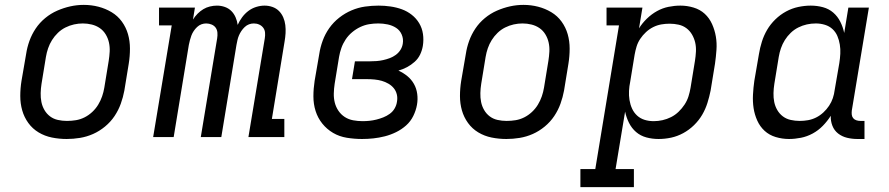

<svg xmlns="http://www.w3.org/2000/svg" viewBox="-20 -561 3640 786"><path d="M253 8Q222 8 192.5 2Q163 -4 138 -19Q113 -34 96 -57.5Q79 -81 71 -109Q63 -137 63 -168Q63 -199 68 -230L87 -340Q91 -367 100.5 -393.5Q110 -420 126 -444Q142 -468 165 -487Q188 -506 214.5 -517.5Q241 -529 268 -535Q295 -541 323 -541Q354 -541 383 -533.5Q412 -526 437 -511Q462 -496 479 -472.5Q496 -449 504 -421Q512 -393 512 -362Q512 -331 507 -300L489 -190Q484 -163 474.5 -136.5Q465 -110 449 -86Q433 -62 410 -43Q387 -24 361 -12.5Q335 -1 307.5 3.5Q280 8 253 8ZM254 -66Q273 -66 291 -69Q309 -72 326 -80.5Q343 -89 357.5 -102.5Q372 -116 382 -132.5Q392 -149 398 -166.5Q404 -184 407 -202L425 -312Q428 -331 429 -350Q430 -369 426 -387Q422 -405 412.5 -420.5Q403 -436 388.5 -446Q374 -456 356 -460.5Q338 -465 319 -465Q301 -465 283 -461Q265 -457 248 -448.5Q231 -440 217 -426.5Q203 -413 193 -397Q183 -381 177 -363.5Q171 -346 168 -328L150 -218Q147 -199 146.5 -180Q146 -161 149.5 -143.5Q153 -126 162 -110.5Q171 -95 185 -84.5Q199 -74 217 -70Q235 -66 254 -66Z M607 0 683 -457H631V-530H778L770 -481Q778 -494 789 -505Q800 -516 812.5 -523.5Q825 -531 839.5 -534.5Q854 -538 868 -538Q885 -538 900.5 -532.5Q916 -527 927 -516Q938 -505 944.5 -490Q951 -475 953 -459Q960 -475 971 -490Q982 -505 996.5 -516Q1011 -527 1028.5 -532.5Q1046 -538 1063 -538Q1080 -538 1095.5 -532.5Q1111 -527 1122 -516Q1133 -505 1139.5 -490Q1146 -475 1148 -458.5Q1150 -442 1149 -425Q1148 -408 1145 -391L1093 -74H1144V0H997L1064 -404Q1066 -416 1065 -427.5Q1064 -439 1057.5 -447.5Q1051 -456 1041 -460.5Q1031 -465 1019 -465Q1009 -465 999.5 -461.5Q990 -458 982 -450.5Q974 -443 968 -434Q962 -425 958 -415.5Q954 -406 952 -396.5Q950 -387 948 -377L886 0H802L869 -404Q871 -416 870 -427.5Q869 -439 863 -447.5Q857 -456 846.5 -460.5Q836 -465 824 -465Q814 -465 804.5 -461.5Q795 -458 787 -450.5Q779 -443 773 -434Q767 -425 763.5 -415.5Q760 -406 757.5 -396.5Q755 -387 753 -377L691 0Z M1462 8Q1431 8 1400 3Q1369 -2 1343.5 -17Q1318 -32 1299.5 -55Q1281 -78 1272 -106.5Q1263 -135 1263 -166.5Q1263 -198 1268 -230L1287 -340Q1291 -367 1301 -394.5Q1311 -422 1328 -446Q1345 -470 1368.5 -488.5Q1392 -507 1419 -518.5Q1446 -530 1474 -534Q1502 -538 1530 -538Q1554 -538 1578.5 -534.5Q1603 -531 1625 -523Q1647 -515 1665.5 -500.5Q1684 -486 1696 -466Q1708 -446 1711.5 -422Q1715 -398 1711 -373Q1708 -355 1700 -338Q1692 -321 1677.5 -308Q1663 -295 1646 -286Q1629 -277 1611 -272Q1611 -272 1611 -272Q1611 -272 1611 -272Q1631 -263 1647.5 -249.5Q1664 -236 1674.5 -217.5Q1685 -199 1688 -176.5Q1691 -154 1687 -132Q1683 -109 1672 -86.5Q1661 -64 1642.5 -47.5Q1624 -31 1601.5 -20Q1579 -9 1555.5 -3Q1532 3 1508.5 5.5Q1485 8 1462 8ZM1464 -65Q1479 -65 1493 -66.5Q1507 -68 1521 -71.5Q1535 -75 1549 -80.5Q1563 -86 1575.5 -95Q1588 -104 1595.5 -117Q1603 -130 1605 -144Q1608 -160 1604.5 -174.5Q1601 -189 1592 -200Q1583 -211 1570 -218.5Q1557 -226 1543 -230Q1529 -234 1513.5 -235.5Q1498 -237 1483 -237H1421L1433 -310H1495Q1508 -310 1521.5 -311Q1535 -312 1548.5 -315Q1562 -318 1575.5 -323Q1589 -328 1600.5 -336.5Q1612 -345 1619.5 -357Q1627 -369 1629 -383Q1632 -402 1624.5 -419.5Q1617 -437 1601.5 -447Q1586 -457 1567 -461Q1548 -465 1529 -465Q1510 -465 1491.5 -462Q1473 -459 1455 -450.5Q1437 -442 1421.5 -429Q1406 -416 1395 -399.5Q1384 -383 1377.5 -364.5Q1371 -346 1368 -328L1350 -218Q1347 -198 1346.5 -178.5Q1346 -159 1350.5 -141Q1355 -123 1365.5 -107.5Q1376 -92 1391.5 -82Q1407 -72 1426 -68.5Q1445 -65 1464 -65Z M2053 8Q2022 8 1992.5 2Q1963 -4 1938 -19Q1913 -34 1896 -57.5Q1879 -81 1871 -109Q1863 -137 1863 -168Q1863 -199 1868 -230L1887 -340Q1891 -367 1900.5 -393.5Q1910 -420 1926 -444Q1942 -468 1965 -487Q1988 -506 2014.5 -517.5Q2041 -529 2068 -535Q2095 -541 2123 -541Q2154 -541 2183 -533.5Q2212 -526 2237 -511Q2262 -496 2279 -472.5Q2296 -449 2304 -421Q2312 -393 2312 -362Q2312 -331 2307 -300L2289 -190Q2284 -163 2274.5 -136.5Q2265 -110 2249 -86Q2233 -62 2210 -43Q2187 -24 2161 -12.5Q2135 -1 2107.5 3.5Q2080 8 2053 8ZM2054 -66Q2073 -66 2091 -69Q2109 -72 2126 -80.5Q2143 -89 2157.5 -102.5Q2172 -116 2182 -132.5Q2192 -149 2198 -166.5Q2204 -184 2207 -202L2225 -312Q2228 -331 2229 -350Q2230 -369 2226 -387Q2222 -405 2212.5 -420.5Q2203 -436 2188.5 -446Q2174 -456 2156 -460.5Q2138 -465 2119 -465Q2101 -465 2083 -461Q2065 -457 2048 -448.5Q2031 -440 2017 -426.5Q2003 -413 1993 -397Q1983 -381 1977 -363.5Q1971 -346 1968 -328L1950 -218Q1947 -199 1946.5 -180Q1946 -161 1949.5 -143.5Q1953 -126 1962 -110.5Q1971 -95 1985 -84.5Q1999 -74 2017 -70Q2035 -66 2054 -66Z M2356 205V131H2417L2514 -457H2463V-530H2610L2596 -445Q2609 -466 2628 -484.5Q2647 -503 2669.5 -515.5Q2692 -528 2716.5 -533Q2741 -538 2765 -538Q2765 -538 2765 -538Q2765 -538 2766 -538Q2793 -538 2819.5 -530Q2846 -522 2865 -504.5Q2884 -487 2895 -462.5Q2906 -438 2910.5 -411.5Q2915 -385 2913 -356.5Q2911 -328 2907 -300L2889 -190Q2884 -165 2876 -139.5Q2868 -114 2854.5 -91Q2841 -68 2821 -48.5Q2801 -29 2777 -16Q2753 -3 2727.5 2.5Q2702 8 2676 8Q2650 8 2626 1.5Q2602 -5 2584 -20.5Q2566 -36 2555 -58Q2544 -80 2539 -104L2500 131H2575V205ZM2656 -65Q2674 -65 2692 -69Q2710 -73 2727 -81.5Q2744 -90 2758 -103.5Q2772 -117 2782.5 -133Q2793 -149 2798.5 -166.5Q2804 -184 2807 -202L2825 -312Q2828 -331 2829 -350Q2830 -369 2826 -386.5Q2822 -404 2813 -419.5Q2804 -435 2790 -445.5Q2776 -456 2758 -460Q2740 -464 2721 -464Q2704 -464 2687 -461Q2670 -458 2654 -450Q2638 -442 2624.5 -429.5Q2611 -417 2601 -402Q2591 -387 2586 -370.5Q2581 -354 2578 -337L2560 -227Q2556 -208 2555 -189Q2554 -170 2557 -151.5Q2560 -133 2567.5 -116.5Q2575 -100 2588 -88Q2601 -76 2618.5 -70.5Q2636 -65 2656 -65Z M3210 8Q3210 8 3210 8Q3210 8 3210 8Q3182 8 3155.5 0Q3129 -8 3110 -25.5Q3091 -43 3080 -67.5Q3069 -92 3065 -118.5Q3061 -145 3062.5 -173.5Q3064 -202 3068 -230L3087 -340Q3091 -365 3099 -390.5Q3107 -416 3120.5 -439Q3134 -462 3154 -481.5Q3174 -501 3198 -514Q3222 -527 3248 -532.5Q3274 -538 3299 -538Q3325 -538 3349 -531.5Q3373 -525 3391 -509.5Q3409 -494 3420 -472Q3431 -450 3436 -426L3453 -530H3537L3467 -108Q3466 -99 3467 -91Q3468 -83 3473 -77Q3478 -71 3486 -68.5Q3494 -66 3502 -66H3519V8H3490Q3468 8 3447.5 3Q3427 -2 3411 -14.5Q3395 -27 3387.5 -46.5Q3380 -66 3381 -87Q3367 -65 3348.5 -46Q3330 -27 3307 -14.5Q3284 -2 3259 3Q3234 8 3210 8ZM3254 -66Q3271 -66 3288 -69Q3305 -72 3321 -80Q3337 -88 3350.5 -100.5Q3364 -113 3374 -128Q3384 -143 3389.5 -159.5Q3395 -176 3397 -193L3416 -303Q3419 -322 3420 -341Q3421 -360 3418 -378.5Q3415 -397 3408 -413.5Q3401 -430 3388 -442Q3375 -454 3357 -459.5Q3339 -465 3320 -465Q3301 -465 3283 -461Q3265 -457 3248 -448.5Q3231 -440 3217 -426.5Q3203 -413 3193 -397Q3183 -381 3177 -363.5Q3171 -346 3168 -328L3150 -218Q3147 -199 3146.5 -180Q3146 -161 3149.5 -143.5Q3153 -126 3162 -110.5Q3171 -95 3185 -84.5Q3199 -74 3217 -70Q3235 -66 3254 -66Z"/></svg>

Font: Iosevka Curly Slab Extended
Style: Italic
Weight: 400
Width: 7
Italic angle: -9°
Monospace: yes
Designer: Belleve Invis
Foundry: Belleve Invis
Version: Version 11.1.0; ttfautohint (v1.8.3)